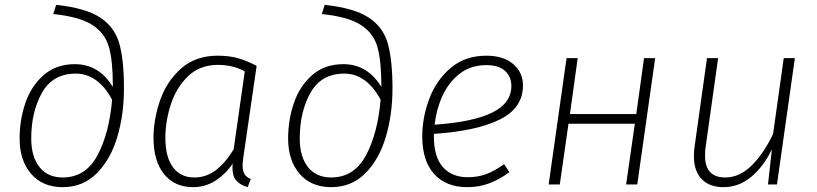

<svg xmlns="http://www.w3.org/2000/svg" viewBox="-20 -762 3376 793"><path d="M61 -190Q61 -267 85 -337Q109 -407 160.5 -452Q212 -497 289 -497Q389 -497 446 -403V-411Q446 -512 429.5 -569Q413 -626 360.5 -659.5Q308 -693 200 -704L212 -742Q333 -729 393 -690Q453 -651 472.5 -583Q492 -515 492 -397Q492 -289 464.5 -196.5Q437 -104 380 -46.5Q323 11 239 11Q156 11 108.5 -44Q61 -99 61 -190ZM443 -350Q415 -403 377 -430.5Q339 -458 293 -458Q198 -458 153.5 -379Q109 -300 109 -190Q109 -115 143 -72Q177 -29 239 -29Q333 -29 382 -119.5Q431 -210 443 -350Z M1040 -490 985 -112Q982 -93 982 -78Q982 -57 989.5 -43.5Q997 -30 1016 -23L1003 11Q972 2 956 -16Q940 -34 940 -71L941 -86Q910 -41 868.5 -15Q827 11 778 11Q701 11 657.5 -43Q614 -97 614 -192Q614 -270 641.5 -348.5Q669 -427 728.5 -479.5Q788 -532 879 -532Q927 -532 963.5 -521.5Q1000 -511 1040 -490ZM663 -193Q663 -113 694.5 -71Q726 -29 783 -29Q831 -29 870.5 -58.5Q910 -88 945 -145L991 -467Q943 -494 880 -494Q805 -494 756.5 -447Q708 -400 685.5 -330.5Q663 -261 663 -193Z M1170 -190Q1170 -267 1194 -337Q1218 -407 1269.5 -452Q1321 -497 1398 -497Q1498 -497 1555 -403V-411Q1555 -512 1538.5 -569Q1522 -626 1469.5 -659.5Q1417 -693 1309 -704L1321 -742Q1442 -729 1502 -690Q1562 -651 1581.5 -583Q1601 -515 1601 -397Q1601 -289 1573.5 -196.5Q1546 -104 1489 -46.5Q1432 11 1348 11Q1265 11 1217.5 -44Q1170 -99 1170 -190ZM1552 -350Q1524 -403 1486 -430.5Q1448 -458 1402 -458Q1307 -458 1262.5 -379Q1218 -300 1218 -190Q1218 -115 1252 -72Q1286 -29 1348 -29Q1442 -29 1491 -119.5Q1540 -210 1552 -350Z M1772 -209V-199Q1772 -113 1809.5 -71.5Q1847 -30 1912 -30Q1954 -30 1988.5 -43Q2023 -56 2062 -84L2084 -51Q2042 -20 2000 -4.5Q1958 11 1910 11Q1822 11 1773 -43.5Q1724 -98 1724 -198Q1724 -277 1753 -354Q1782 -431 1841.5 -481.5Q1901 -532 1989 -532Q2059 -532 2099.5 -497.5Q2140 -463 2140 -409Q2140 -316 2044.5 -268.5Q1949 -221 1772 -209ZM1775 -247Q1934 -258 2013 -297Q2092 -336 2092 -407Q2092 -445 2066 -469Q2040 -493 1989 -493Q1924 -493 1878.5 -457.5Q1833 -422 1807.5 -366Q1782 -310 1775 -247Z M2566 0 2602 -251H2328L2292 0H2246L2320 -522H2366L2334 -291H2608L2640 -522H2686L2612 0Z M2846 -116Q2846 -139 2848 -151L2900 -522H2946L2894 -152Q2892 -140 2892 -119Q2892 -29 2975 -29Q3034 -29 3084 -78Q3134 -127 3173 -209L3217 -522H3263L3189 0H3152L3168 -145Q3133 -73 3082 -31Q3031 11 2968 11Q2910 11 2878 -22.5Q2846 -56 2846 -116Z"/></svg>

Font: Fira Sans ExtraLight
Style: Italic
Weight: 275
Italic angle: -8°
Designer: Carrois Corporate & Edenspiekermann AG
Foundry: Carrois Corporate GbR & Edenspiekermann AG
Version: Version 4.203